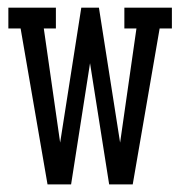

<svg xmlns="http://www.w3.org/2000/svg" viewBox="-20 -485 472 505"><path d="M167 0H105L34.2 -410.2H2V-464.8H127V-410.2H95.2L138.2 -109.9L193.8 -464.8H240.2L295.9 -109.9L338.9 -410.2H307.1V-464.8H432.1V-410.2H399.9L329.1 0H267.1L216.8 -318.8Z"/></svg>

Font: Stint Ultra Condensed
Style: Regular
Weight: 400
Width: 1
Designer: Astigmatic (AOETI)
Foundry: Astigmatic (AOETI)
Version: Version 1.000